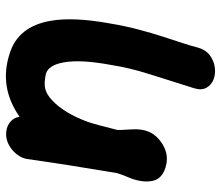

<svg xmlns="http://www.w3.org/2000/svg" viewBox="-68 -512 739 642"><g transform="rotate(-90 301.0 -190.5)"><path d="M464 100Q468 83 478 52.5Q488 22 500 -15Q512 -52 522 -90Q535 -137 545 -197Q566 -315 553 -390Q534 -499 444 -527Q332 -564 232 -494Q229 -515 212 -527.5Q195 -540 170 -539Q142 -537 119 -516.5Q96 -496 91 -470Q71 -329 44 -170Q43 -167 39 -154L24 -116Q14 -86 16 -62Q18 -14 75 -3Q108 3 138.5 -15Q169 -33 182 -62Q192 -86 190 -117Q190 -124 189 -136L188 -155Q188 -157 188 -162Q188 -167 188 -168L189 -170V-171Q205 -236 215 -266Q244 -345 287 -385Q306 -403 324.5 -408Q343 -413 376 -406Q405 -397 414 -346Q424 -290 406 -192Q400 -155 393 -125.5Q386 -96 376 -64.5Q366 -33 352 12Q330 80 327 91Q320 115 329.5 131.5Q339 148 358 155Q377 162 399 158.5Q421 155 439 141Q457 127 464 100Z"/></g></svg>

Font: Balsamiq Sans
Style: Bold Italic
Weight: 700
Italic angle: -12°
Designer: Michael Angeles
Foundry: Balsamiq SRL
Version: Version 1.020; ttfautohint (v1.8.4.7-5d5b);gftools[0.9.26]